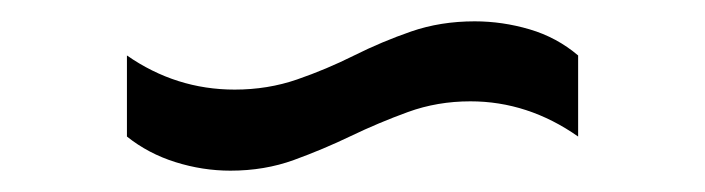

<svg xmlns="http://www.w3.org/2000/svg" viewBox="-20 -450 661 180"><path d="M196 -290Q170 -290 144.5 -298Q119 -306 99 -322V-398Q145 -366 200 -366Q231 -366 258.5 -375.5Q286 -385 312 -398Q338 -411 365.5 -420.5Q393 -430 425 -430Q451 -430 476.5 -422.5Q502 -415 522 -398V-322Q475 -355 421 -355Q390 -355 362.5 -345Q335 -335 309 -322.5Q283 -310 255.5 -300Q228 -290 196 -290Z"/></svg>

Font: Gabriela
Style: Regular
Weight: 400
Designer: Eduardo Rodriguez Tunni
Foundry: Eduardo Rodriguez Tunni
Version: Version 2.001;gftools[0.9.26]